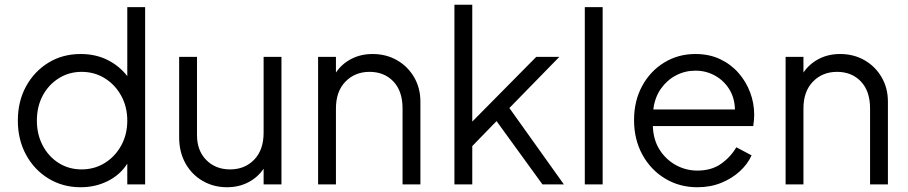

<svg xmlns="http://www.w3.org/2000/svg" viewBox="-20 -775 3818 807"><path d="M319 12Q381 12 433 -14Q485 -40 515 -87V0H590V-745H515V-455Q482 -498 432 -523Q382 -548 319 -548Q243 -548 183.5 -511.5Q124 -475 89.5 -412Q55 -349 55 -268Q55 -188 89.5 -124.5Q124 -61 184 -24.5Q244 12 319 12ZM323 -63Q269 -63 226.5 -90Q184 -117 159.5 -163.5Q135 -210 135 -268Q135 -327 159.5 -373Q184 -419 227 -446Q270 -473 323 -473Q377 -473 420.5 -446Q464 -419 489.5 -372.5Q515 -326 515 -268Q515 -210 489.5 -163.5Q464 -117 420.5 -90Q377 -63 323 -63Z M934 12Q984 12 1024 -9Q1064 -30 1088 -66V0H1163V-536H1088V-217Q1088 -145 1048.5 -104Q1009 -63 947 -63Q886 -63 847 -102.5Q808 -142 808 -207V-536H733V-198Q733 -136 759.5 -88.5Q786 -41 832 -14.5Q878 12 934 12Z M1317 0H1392V-319Q1392 -391 1432 -432Q1472 -473 1533 -473Q1595 -473 1633.5 -432.5Q1672 -392 1672 -319V0H1747V-348Q1747 -405 1720.5 -450.5Q1694 -496 1648.5 -522Q1603 -548 1546 -548Q1496 -548 1456 -527Q1416 -506 1392 -470V-536H1317Z M1890 0H1965V-161L2067 -266L2260 0H2350L2121 -321L2331 -536H2234L1965 -264V-755H1890Z M2438 0H2513V-745H2438Z M2911 12Q2966 12 3011.5 -6.5Q3057 -25 3090 -55.5Q3123 -86 3139 -122L3075 -156Q3050 -114 3010 -86Q2970 -58 2911 -58Q2863 -58 2821 -81Q2779 -104 2752.5 -145.5Q2726 -187 2724 -245H3146Q3148 -258 3149 -270.5Q3150 -283 3150 -293Q3150 -341 3133 -386.5Q3116 -432 3084 -468.5Q3052 -505 3006.5 -526.5Q2961 -548 2903 -548Q2830 -548 2771.5 -512Q2713 -476 2679 -413.5Q2645 -351 2645 -270Q2645 -189 2680 -125Q2715 -61 2775.5 -24.5Q2836 12 2911 12ZM2903 -478Q2948 -478 2985.5 -457Q3023 -436 3045.5 -399.5Q3068 -363 3069 -315H2726Q2732 -365 2757.5 -401.5Q2783 -438 2821 -458Q2859 -478 2903 -478Z M3282 0H3357V-319Q3357 -391 3397 -432Q3437 -473 3498 -473Q3560 -473 3598.5 -432.5Q3637 -392 3637 -319V0H3712V-348Q3712 -405 3685.5 -450.5Q3659 -496 3613.5 -522Q3568 -548 3511 -548Q3461 -548 3421 -527Q3381 -506 3357 -470V-536H3282Z"/></svg>

Font: Plus Jakarta Sans
Style: Regular
Weight: 400
Designer: Gumpita Rahayu
Foundry: Tokotype
Version: Version 2.004; ttfautohint (v1.8.3)